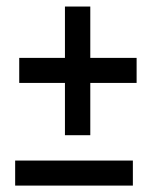

<svg xmlns="http://www.w3.org/2000/svg" viewBox="-20 -664 461 599"><path d="M27.3 -85V-163.1H394.5V-85ZM40 -405.3V-483.4H182.6V-643.6H261.7V-483.4H406.2V-405.3H261.7V-242.2H182.6V-405.3Z"/></svg>

Font: Post No Bills Colombo SemiBold
Style: Regular
Weight: 600
Designer: Kosala Senevirathne, Siva Puranthara, Lasantha Premarathna, Tharique Azeez
Foundry: Mooniak
Version: Version 1.220 ; ttfautohint (v1.6)